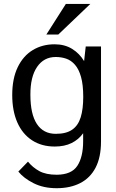

<svg xmlns="http://www.w3.org/2000/svg" viewBox="-20 -737 595 981"><path d="M269.5 224.6Q202.1 224.6 151.4 199Q100.6 173.3 73.7 139.6L123 88.9Q147 118.7 180.9 137.2Q214.8 155.8 270 155.8Q345.7 155.3 375.2 110.1Q404.8 64.9 404.8 -15.1V-56.2Q381.8 -23.9 345.7 -6.1Q309.6 11.7 259.8 11.7Q192.4 11.7 143.6 -20.3Q94.7 -52.2 68.6 -111.3Q42.5 -170.4 42.5 -251.5Q42.5 -335.9 70.6 -393.8Q98.6 -451.7 147.5 -481.2Q196.3 -510.7 258.8 -510.7Q310.5 -510.7 348.4 -487.3Q386.2 -463.9 409.7 -424.8L418 -499.5H496.1V-14.6Q496.1 66.4 468.5 119.4Q440.9 172.4 389.9 198.5Q338.9 224.6 269.5 224.6ZM265.1 -53.2Q318.4 -53.2 348.9 -74.5Q379.4 -95.7 392.3 -137.7Q405.3 -179.7 405.3 -241.7Q405.3 -304.2 394 -344Q382.8 -383.8 363 -406.2Q343.3 -428.7 318.1 -437.3Q293 -445.8 264.6 -445.8Q204.1 -445.8 169.4 -395Q134.8 -344.2 135.3 -252.9Q135.3 -153.8 168.5 -103.5Q201.7 -53.2 265.1 -53.2ZM277.8 -560.5H216.8L316.4 -716.8H441.4Z"/></svg>

Font: Pontano Sans Medium
Style: Regular
Weight: 500
Designer: Vernon Adams
Foundry: Vernon Adams
Version: Version 2.001